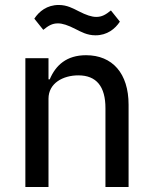

<svg xmlns="http://www.w3.org/2000/svg" viewBox="-20 -752 613 772"><path d="M364 -610C411 -610 443 -636 462 -665L426 -710C405 -693 390 -684 367 -684C349 -684 327 -691 296 -707C274 -718 250 -732 216 -732C169 -732 137 -706 118 -677L154 -632C175 -649 190 -658 213 -658C231 -658 253 -651 284 -635C306 -624 330 -610 364 -610ZM175 0V-355C175 -418 234 -449 295 -449C368 -449 404 -404 404 -317V0H497V-331C497 -457 432 -530 326 -530C248 -530 204 -490 180 -433H175V-518H82V0Z"/></svg>

Font: IBM Plex Arabic Text
Style: Regular
Weight: 450
Designer: Mike Abbink, Paul van der Laan, Pieter van Rosmalen, Wael Morcos, Khajak Apelian
Foundry: Bold Monday
Version: Version 1.0